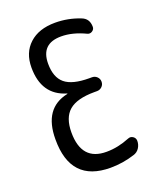

<svg xmlns="http://www.w3.org/2000/svg" viewBox="-139 -829 778 927"><g transform="rotate(-20 250.0 -365.0)"><path d="M192.4 -396.5Q194.3 -396.5 194.3 -398.4Q194.3 -399.4 192.4 -399.4Q74.2 -434.6 74.2 -575.2Q74.2 -651.4 122.6 -695.8Q170.9 -740.2 254.9 -740.2Q321.3 -740.2 382.8 -715.8Q419.9 -702.1 419.9 -659.2Q419.9 -646.5 408.2 -638.7Q396.5 -630.9 383.8 -636.7Q318.4 -668 259.8 -668Q156.2 -668 156.2 -565.4Q156.2 -495.1 194.3 -463.4Q232.4 -431.6 319.3 -431.6H333Q347.7 -431.6 358.4 -421.4Q369.1 -411.1 369.1 -396Q369.1 -380.9 358.4 -370.6Q347.7 -360.4 333 -360.4H319.3Q229.5 -360.4 189 -325.7Q148.4 -291 148.4 -214.8Q148.4 -68.4 277.3 -69.3Q335 -69.3 395.5 -93.8Q409.2 -99.6 421.4 -91.3Q433.6 -83 433.6 -68.4Q433.6 -48.8 422.9 -32.2Q412.1 -15.6 392.6 -9.8Q332 9.8 268.6 9.8Q63.5 9.8 64.5 -210Q64.5 -369.1 192.4 -396.5Z"/></g></svg>

Font: Rounded Mgen+ 2m regular
Style: Regular
Weight: 400
Designer: [Source Han Sans]
Ryoko NISHIZUKA  (kana & ideographs); Paul D. Hunt (Latin, Greek & Cyrillic); Wenlong ZHANG  (bopomofo
Version: Version 1.059.20150602